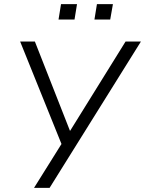

<svg xmlns="http://www.w3.org/2000/svg" viewBox="-20 -905 699 925"><path d="M144 0 286 -227 282 -197 77 -705H148L317 -275H318L585 -705H659L219 0ZM435 -811 447 -885H524L511 -811ZM262 -811 274 -885H351L339 -811Z"/></svg>

Font: Nunito Sans 7pt SemiCondensed Light
Style: Italic
Weight: 300
Width: 4
Italic angle: -9°
Designer: Vernon Adams
Foundry: Vernon Adams
Version: Version 3.101;gftools[0.9.27]